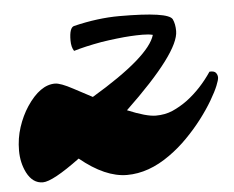

<svg xmlns="http://www.w3.org/2000/svg" viewBox="-40 -480 639 525"><g transform="rotate(-5 280.0 -217.5)"><path d="M160.6 -56.2Q84.5 0 57.6 0Q29.8 0 13.7 -31.2Q0 -58.6 0 -92Q0 -125.5 10 -156Q20 -186.5 36.1 -210.9Q72.8 -266.1 113.8 -266.1Q128.9 -266.1 162.8 -247.8Q196.8 -229.5 213.9 -220.7Q375 -316.9 392.1 -375.5Q380.9 -378.4 364 -378.4Q347.2 -378.4 330.8 -377.4Q314.5 -376.5 293.2 -374Q272 -371.6 250.5 -368.2Q204.1 -359.9 173.8 -350.6Q166.5 -361.3 166.5 -379.9Q166.5 -415 179.7 -418.5Q246.1 -434.6 305.2 -434.6Q439.5 -434.6 450.2 -413.1Q456.5 -399.9 456.5 -380.4Q456.5 -321.8 303.7 -176.3Q355.5 -154.8 381.1 -154.8Q406.7 -154.8 427.5 -163.8Q448.2 -172.9 468.3 -187.5Q507.8 -217.3 537.6 -261.7Q550.8 -262.7 555.2 -256.8Q559.6 -251 559.6 -244.1Q559.6 -237.3 553.2 -221.7Q546.9 -206.1 533 -182.4Q519 -158.7 500 -133.8Q481 -108.9 457.5 -85Q434.1 -61 407.2 -42Q348.6 0 288.8 0Q229 0 160.6 -56.2Z"/></g></svg>

Font: Molle
Style: Regular
Weight: 400
Italic angle: -22°
Designer: Elena Albertoni
Foundry: Elena Albertoni
Version: Version 1.001; ttfautohint (v0.92) -l 12 -r 12 -G 200 -x 10 